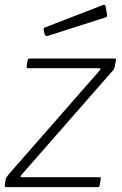

<svg xmlns="http://www.w3.org/2000/svg" viewBox="-21 -771 504 791"><path d="M6 0Q1 0 -0.5 -2Q-2 -4 -1 -9L2 -31Q3 -37 6.5 -41.5Q10 -46 15 -53L389 -480Q393 -484 392.5 -487Q392 -490 387 -490H95Q90 -490 89 -492Q88 -494 89 -499L93 -523Q94 -528 96.5 -529Q99 -530 102 -530H452Q457 -530 457 -524L452 -498Q451 -492 448.5 -486.5Q446 -481 440 -476L67 -50Q63 -45 63.5 -43Q64 -41 68 -41H388Q396 -41 394 -34L390 -9Q389 -5 388 -2.5Q387 0 381 0H6ZM414 -746 420 -711Q421 -707 420 -704Q419 -701 413 -699L175 -623Q170 -622 166.5 -624Q163 -626 163 -630L159 -647Q158 -656 162 -657L405 -751Q407 -752 410 -750.5Q413 -749 414 -746Z"/></svg>

Font: Libre Franklin Thin ExtraLight
Style: Italic
Weight: 250
Italic angle: -8°
Version: Version 3.000